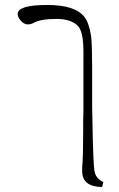

<svg xmlns="http://www.w3.org/2000/svg" viewBox="-20 -753 476 771"><path d="M351 -275Q354 -91 360 -63Q366 -35 395 -22L390 -2Q310 -3 310 -66V-81Q314 -127 314 -220V-264L315 -308V-471V-546Q315 -620 296 -645Q270 -677 206 -677Q143 -677 115 -661Q103 -655 92 -655Q74 -655 60 -674Q51 -686 51 -697Q51 -733 170 -733Q282 -733 319 -685Q338 -660 346 -607Q350 -569 350 -485V-435V-322Z"/></svg>

Font: Miso
Style: Regular
Weight: 400
Version: Version 1.1